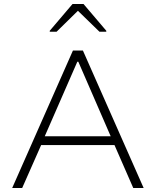

<svg xmlns="http://www.w3.org/2000/svg" viewBox="-20 -941 780 961"><path d="M41 0 345 -688H395L699 0H647L553 -215H186L91 0ZM204 -259H534L372 -632H367ZM229 -782V-787L343 -921H398L512 -787V-782H478L370 -887L263 -782Z"/></svg>

Font: Saira SemiExpanded ExtraLight
Style: Regular
Weight: 250
Width: 6
Designer: Hector Gatti with collaboration of the Omnibus-Type team
Foundry: Omnibus-Type
Version: Version 1.101